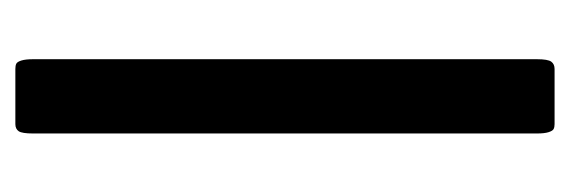

<svg xmlns="http://www.w3.org/2000/svg" viewBox="-266 -476 742 250"><g transform="rotate(90 105.0 -351.0)"><path d="M69.8 0Q65.4 0 63 -1.2Q60.5 -2.4 58.8 -7.8Q57.1 -13.2 57.1 -22.9V-679.2Q57.1 -693.4 60.3 -697.8Q63.5 -702.1 69.8 -702.1H141.6Q145.5 -702.1 147.9 -700.9Q150.4 -699.7 152.1 -694.3Q153.8 -689 153.8 -679.2V-22.9Q153.8 -8.8 150.9 -4.4Q147.9 0 141.6 0Z"/></g></svg>

Font: BenchNine
Style: Bold
Weight: 700
Version: Version 1 ; ttfautohint (v0.92.18-e454-dirty) -l 8 -r 50 -G 